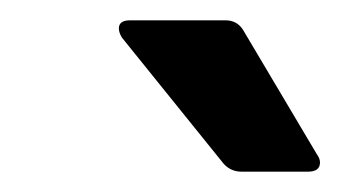

<svg xmlns="http://www.w3.org/2000/svg" viewBox="-20 -783 335 189"><path d="M218 -614Q207 -614 200 -622L100 -746Q97 -751 97 -755Q97 -763 108 -763H202Q213 -763 219 -754L292 -631Q295 -627 295 -623Q295 -614 283 -614Z"/></svg>

Font: Open Sauce Two SemiBold Italic
Style: Regular
Weight: 600
Italic angle: -10°
Designer: Alfredo Marco Pradil
Foundry: Creative Sauce Fz LLC
Version: Version 1.477